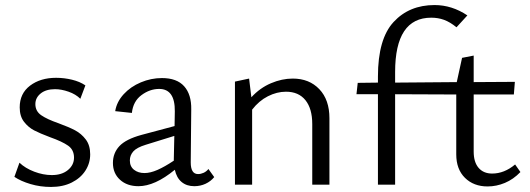

<svg xmlns="http://www.w3.org/2000/svg" viewBox="-20 -731 2098 760"><path d="M37 -31 57 -87Q80 -65 115.5 -51.5Q151 -38 185 -38Q225 -38 249 -58Q273 -78 273 -107Q273 -138 249.5 -154.5Q226 -171 178 -188Q138 -203 115 -215Q92 -227 75 -249Q58 -271 58 -306Q58 -361 99 -392Q140 -423 202 -423Q234 -423 265 -415.5Q296 -408 318 -393L298 -340Q280 -358 251.5 -368Q223 -378 198 -378Q162 -378 141 -361Q120 -344 120 -319Q120 -291 143 -275Q166 -259 212 -243Q253 -228 277.5 -215Q302 -202 319.5 -179Q337 -156 337 -120Q337 -85 318 -55.5Q299 -26 264 -8.5Q229 9 182 9Q139 9 100.5 -2.5Q62 -14 37 -31Z M672 -59Q593 6 528 6Q483 6 455 -19.5Q427 -45 427 -86Q427 -125 452.5 -152.5Q478 -180 540 -197L671 -232L672 -290Q673 -379 610 -379Q573 -379 540 -354.5Q507 -330 502 -284L436 -291Q442 -328 469.5 -358Q497 -388 537.5 -405Q578 -422 621 -422Q680 -422 709 -389.5Q738 -357 737 -298L735 -88Q735 -42 764 -42Q775 -42 786 -47Q797 -52 805 -62L828 -30Q814 -13 793.5 -3.5Q773 6 749 6Q719 6 699 -10.5Q679 -27 672 -59ZM552 -46Q575 -46 603.5 -58.5Q632 -71 668 -95V-101L670 -193L557 -158Q521 -147 507.5 -131.5Q494 -116 494 -96Q494 -72 510.5 -59Q527 -46 552 -46Z M1112 -368Q1076 -368 1040.5 -350Q1005 -332 978 -297V0H910V-408L966 -420L975 -346Q1009 -383 1052.5 -401.5Q1096 -420 1139 -420Q1204 -420 1244 -378Q1284 -336 1284 -263V0H1216V-240Q1216 -301 1189 -334.5Q1162 -368 1112 -368Z M1700 -711Q1769 -711 1830 -670L1787 -623Q1761 -644 1737.5 -652.5Q1714 -661 1687 -661Q1544 -661 1544 -446V-404L1788 -406L1809 -502L1855 -511V-406L2018 -407L2014 -357H1855V-131Q1855 -89 1874.5 -66.5Q1894 -44 1928 -44Q1976 -44 2019 -80L2040 -50Q2012 -21 1978.5 -7Q1945 7 1910 7Q1855 7 1820.5 -27Q1786 -61 1786 -120V-357L1544 -358V0H1476V-358H1391L1396 -403L1476 -404V-428Q1476 -577 1538 -644Q1600 -711 1700 -711Z"/></svg>

Font: QiushuiShotai Bright
Style: Regular
Weight: 400
Designer: Christian Thalmann (Catharsis Fonts)
Version: Version 1.250;